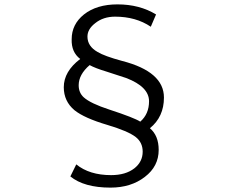

<svg xmlns="http://www.w3.org/2000/svg" viewBox="-20 -794 1040 876"><path d="M668 -672Q600 -718 505 -718Q451 -718 414 -688Q379 -661 379 -627Q379 -583 425 -557Q456 -538 537 -516Q728 -467 728 -349Q728 -261 664 -209Q704 -175 704 -110Q704 -35 641 13Q578 62 484 62Q364 62 301 11L328 -44Q388 5 487 5Q553 5 593 -26Q631 -56 631 -102Q631 -144 599 -169Q564 -196 470 -224Q365 -255 320 -291Q271 -332 271 -396Q271 -468 346 -525Q305 -556 307 -615Q307 -683 363 -728Q421 -774 516 -774Q617 -774 692 -728ZM362 -350Q393 -322 479 -294Q592 -257 620 -239Q660 -274 660 -332Q660 -398 556 -438Q539 -444 467 -467Q414 -483 389 -497Q339 -454 339 -405Q339 -371 362 -350Z"/></svg>

Font: Source Han Sans CN Normal
Style: Regular
Weight: 350
Designer: Ryoko NISHIZUKA 西塚涼子 (kana, bopomofo & ideographs); Paul D. Hunt (Latin, Greek & Cyrillic); Sandoll Communications 산돌커뮤니
Foundry: Adobe
Version: Version 2.004;hotconv 1.0.118;makeotfexe 2.5.65603